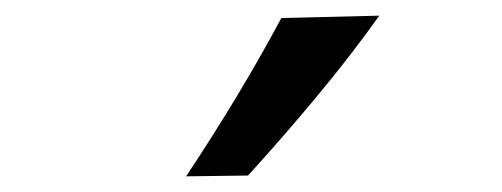

<svg xmlns="http://www.w3.org/2000/svg" viewBox="-20 -798 640 245"><path d="M217.5 -573Q251 -623.5 281.5 -674Q312 -724.5 339 -775L464 -778Q426.5 -725.5 384.2 -674.8Q342 -624 296.5 -574Z"/></svg>

Font: Commissioner Flair Medium
Style: Regular
Weight: 500
Designer: Kostas Bartsokas
Foundry: Kostas Bartsokas
Version: Version 1.000; ttfautohint (v1.8.3)